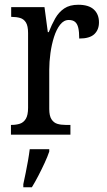

<svg xmlns="http://www.w3.org/2000/svg" viewBox="-20 -566 449 807"><path d="M26 0V-41H29Q48 -41 63.5 -46Q79 -51 88.5 -66.5Q98 -82 98 -113V-427Q98 -457 89 -471.5Q80 -486 64.5 -490.5Q49 -495 30 -495H27V-536H167L181 -431H185Q197 -462 212 -488.5Q227 -515 250 -530.5Q273 -546 309 -546Q353 -546 374.5 -526Q396 -506 396 -472Q396 -441 376.5 -422.5Q357 -404 313 -404Q313 -432 309 -449Q305 -466 295.5 -474Q286 -482 269 -482Q248 -482 232.5 -462Q217 -442 207 -410.5Q197 -379 192 -342.5Q187 -306 187 -273V-108Q187 -79 196.5 -64.5Q206 -50 221 -45.5Q236 -41 255 -41H276V0ZM78 208Q83 185 88 160.5Q93 136 97.5 110.5Q102 85 105 61H187V71Q180 92 167.5 119Q155 146 141 173Q127 200 114 221H78Z"/></svg>

Font: Noto Serif Khmer Condensed
Style: Regular
Weight: 400
Width: 3
Designer: Danh Hong and the Monotype Design Team
Foundry: Monotype Imaging Inc.
Version: Version 2.004